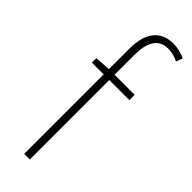

<svg xmlns="http://www.w3.org/2000/svg" viewBox="-269 -825 844 844"><g transform="rotate(45 153.0 -403.5)"><path d="M37 -494H110V0H145V-494H270V-527H145V-650C145 -729 171 -775 231 -775C251 -775 273 -770 295 -759L306 -790C281 -801 255 -807 232 -807C156 -807 110 -758 110 -655V-527L37 -522Z"/></g></svg>

Font: Harano Aji Gothic CN ExtraLight
Style: Regular
Weight: 250
Foundry: Masamichi Hosoda
Version: HaranoAjiGothicCN-ExtraLight version 20230610;ttx 4.39.4